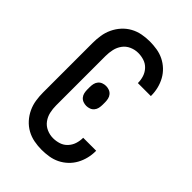

<svg xmlns="http://www.w3.org/2000/svg" viewBox="-221 -838 941 941"><g transform="rotate(45 250.0 -367.5)"><path d="M247 8Q221 8 194.5 3Q168 -2 144.5 -15Q121 -28 103 -48Q85 -68 73.5 -92.5Q62 -117 58 -143.5Q54 -170 54 -196V-539Q54 -565 58 -591.5Q62 -618 73.5 -642.5Q85 -667 103 -687Q121 -707 144.5 -720Q168 -733 194.5 -738Q221 -743 247 -743Q272 -743 297 -739Q322 -735 344.5 -724Q367 -713 385.5 -695.5Q404 -678 416 -656Q428 -634 434 -609.5Q440 -585 440 -560V-557H350V-558Q350 -579 343.5 -599Q337 -619 322.5 -634.5Q308 -650 288 -656.5Q268 -663 247 -663Q224 -663 202.5 -653.5Q181 -644 167.5 -625.5Q154 -607 149 -584.5Q144 -562 144 -539V-196Q144 -173 149 -150.5Q154 -128 167.5 -109.5Q181 -91 202.5 -81.5Q224 -72 247 -72Q268 -72 288 -78.5Q308 -85 322.5 -100.5Q337 -116 343.5 -136Q350 -156 350 -177V-178H440V-175Q440 -150 434 -125.5Q428 -101 416 -79Q404 -57 385.5 -39.5Q367 -22 344.5 -11Q322 0 297 4Q272 8 247 8ZM250 -299Q239 -299 228 -303Q217 -307 209.5 -316Q202 -325 199.5 -336.5Q197 -348 197 -360V-376Q197 -388 199.5 -399.5Q202 -411 209.5 -420Q217 -429 228 -433Q239 -437 250 -437Q261 -437 272 -433Q283 -429 290.5 -420Q298 -411 300.5 -399.5Q303 -388 303 -376V-360Q303 -348 300.5 -336.5Q298 -325 290.5 -316Q283 -307 272 -303Q261 -299 250 -299Z"/></g></svg>

Font: Iosevka Term Medium
Style: Regular
Weight: 500
Monospace: yes
Designer: Belleve Invis
Foundry: Belleve Invis
Version: Version 26.3.1